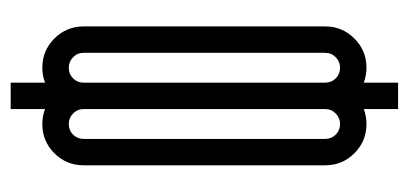

<svg xmlns="http://www.w3.org/2000/svg" viewBox="-220 -534 754 354"><g transform="rotate(-90 157.0 -357.0)"><path d="M132.9 -714.3H181.6V-651Q194.9 -656 209.1 -656Q240.7 -656 263 -633.7Q285.3 -611.4 285.3 -579.8V-134.5Q285.3 -102.9 263 -80.6Q240.7 -58.3 209.1 -58.3Q194.9 -58.3 181.6 -63.3V0H132.9V-63.3Q119.5 -58.3 105.4 -58.3Q73.7 -58.3 51.4 -80.6Q29.2 -102.9 29.2 -134.5V-579.8Q29.2 -611.4 51.4 -633.7Q73.7 -656 105.4 -656Q119.5 -656 132.9 -651ZM236.6 -579.8Q236.6 -591.4 228.4 -599.3Q220.3 -607.2 209.1 -607.2Q197.4 -607.2 189.5 -599.3Q181.6 -591.4 181.6 -579.8V-134.5Q181.6 -122.9 189.5 -115Q197.4 -107 209.1 -107Q220.3 -107 228.4 -115Q236.6 -122.9 236.6 -134.5ZM132.9 -134.5V-579.8Q132.9 -591.4 124.7 -599.3Q116.6 -607.2 105.4 -607.2Q93.7 -607.2 85.8 -599.3Q77.9 -591.4 77.9 -579.8V-134.5Q77.9 -122.9 85.8 -115Q93.7 -107 105.4 -107Q116.6 -107 124.7 -115Q132.9 -122.9 132.9 -134.5Z"/></g></svg>

Font: Marapfhont
Style: Book
Weight: 400
Version: Version 0.15